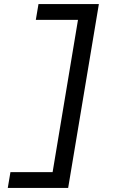

<svg xmlns="http://www.w3.org/2000/svg" viewBox="-20 -780 640 938"><path d="M463 -760 313 138H18L31 61H237L361 -683H155L168 -760Z"/></svg>

Font: IBM Plex Mono Medm
Style: Italic
Weight: 500
Italic angle: -9°
Monospace: yes
Designer: Mike Abbink, Paul van der Laan, Pieter van Rosmalen
Foundry: Bold Monday
Version: Version 2.3